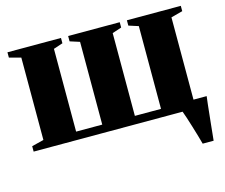

<svg xmlns="http://www.w3.org/2000/svg" viewBox="-98 -645 1124 958"><g transform="rotate(-15 464.0 -166.0)"><path d="M836.5 180Q832 162.5 824.5 137.2Q817 112 808.8 84.8Q800.5 57.5 792.8 34Q785 10.5 780 -2.5L761 -44H917Q914.5 -25.5 912 -2.2Q909.5 21 906.8 46.8Q904 72.5 901.5 97.2Q899 122 896.8 143.5Q894.5 165 893 180ZM11.5 0V-28L73.5 -43.5V-469L13.5 -485V-512.5H290V-485L242 -469V-41.5H377V-469L327 -485V-512.5H593.5V-485L545.5 -469V-41.5H680.5V-469L630.5 -485V-512.5H909V-485L849 -469V-43.5L911 -28V0Z"/></g></svg>

Font: Merriweather 120pt Black
Style: Regular
Weight: 900
Designer: Eben Sorkin
Foundry: Eben Sorkin
Version: Version 2.100